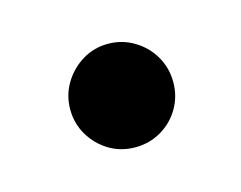

<svg xmlns="http://www.w3.org/2000/svg" viewBox="-37 -508 271 216"><g transform="rotate(-15 99.0 -400.0)"><path d="M100 -340Q83.5 -340 70 -348Q56.5 -356 48.2 -369.8Q40 -383.5 40 -400Q40 -416.5 48.2 -430.2Q56.5 -444 70 -452.2Q83.5 -460.5 100 -460.5Q116.5 -460.5 130.2 -452.2Q144 -444 152 -430.2Q160 -416.5 160 -400Q160 -383.5 152 -369.8Q144 -356 130.2 -348Q116.5 -340 100 -340Z"/></g></svg>

Font: BodoniModa 10 Custom
Style: Regular
Weight: 400
Designer: Owen Earl
Foundry: indestructible type
Version: Version 2.005